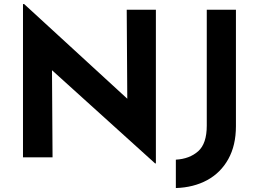

<svg xmlns="http://www.w3.org/2000/svg" viewBox="-20 -785 1293 958"><path d="M753.9 30.3 196.3 -473.6 239.3 -450.2 242.2 0H94.7V-764.6H100.6L647.5 -262.7L615.2 -277.3L612.3 -736.3H757.8V30.3ZM1157.2 -155.3Q1157.2 -59.6 1119.1 8.8Q1081.1 77.1 1013.7 113.8Q946.3 150.4 857.4 153.3V11.7Q925.8 7.8 968.8 -30.3Q1011.7 -68.4 1011.7 -158.2V-736.3H1157.2Z"/></svg>

Font: Josefin Sans CFJ
Style: Bold
Weight: 700
Designer: Santiago Orozco
Foundry: Typemade
Version: Version 2.001